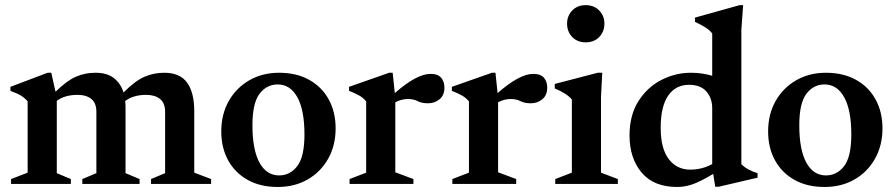

<svg xmlns="http://www.w3.org/2000/svg" viewBox="-20 -732 3563 764"><path d="M479.5 -306V-43L535.5 -19.5V0H307.5V-19.5L363.5 -43V-287Q363.5 -322 343.5 -338.2Q323.5 -354.5 288 -354.5Q238.5 -354.5 206 -331V-43L262 -19.5V0H24V-19.5L90 -45V-328.5Q79.5 -341.5 64.2 -351Q49 -360.5 21.5 -370.5V-386.5L169.5 -442.5H184L201 -367Q246.5 -411.5 282.5 -427Q318.5 -442.5 360 -442.5Q406 -442.5 433.2 -421.2Q460.5 -400 471.5 -364Q518 -410.5 554.8 -426.5Q591.5 -442.5 633.5 -442.5Q696 -442.5 724.5 -403.2Q753 -364 753 -289V-45L820 -19.5V0H581V-19.5L637 -43V-287Q637 -322 616.8 -338.2Q596.5 -354.5 561.5 -354.5Q510.5 -354.5 478 -330Q479.5 -318.5 479.5 -306Z M1085 12Q1016 12 965.8 -16Q915.5 -44 888 -93.8Q860.5 -143.5 860.5 -209Q860.5 -277 890 -329.5Q919.5 -382 971.5 -412.2Q1023.5 -442.5 1090.5 -442.5Q1159.5 -442.5 1210 -414.5Q1260.5 -386.5 1288 -336.5Q1315.5 -286.5 1315.5 -221Q1315.5 -153.5 1286 -100.8Q1256.5 -48 1204.5 -18Q1152.5 12 1085 12ZM1090.5 -34Q1134.5 -34 1163 -71.2Q1191.5 -108.5 1191.5 -196.5Q1191.5 -294 1163.2 -345Q1135 -396 1085 -396Q1041 -396 1012.8 -358.8Q984.5 -321.5 984.5 -233.5Q984.5 -136 1012.5 -85Q1040.5 -34 1090.5 -34Z M1693 -438Q1723 -438 1735.8 -422.2Q1748.5 -406.5 1748.5 -383.5Q1748.5 -353 1729 -337Q1709.5 -321 1683.5 -321Q1658 -321 1642 -329.5Q1626 -338 1603 -338Q1577.5 -338 1553 -325V-46.5L1625 -19.5V0H1371V-19.5L1437 -45V-328.5Q1426 -342.5 1409.2 -352Q1392.5 -361.5 1369 -370.5V-386.5L1528.5 -442.5H1542.5L1551 -361.5Q1638 -438 1693 -438Z M2102 -438Q2132 -438 2144.8 -422.2Q2157.5 -406.5 2157.5 -383.5Q2157.5 -353 2138 -337Q2118.5 -321 2092.5 -321Q2067 -321 2051 -329.5Q2035 -338 2012 -338Q1986.5 -338 1962 -325V-46.5L2034 -19.5V0H1780V-19.5L1846 -45V-328.5Q1835 -342.5 1818.2 -352Q1801.5 -361.5 1778 -370.5V-386.5L1937.5 -442.5H1951.5L1960 -361.5Q2047 -438 2102 -438Z M2310.5 -563.5Q2277.5 -563.5 2257 -584.8Q2236.5 -606 2236.5 -638Q2236.5 -669 2257 -690.2Q2277.5 -711.5 2310.5 -711.5Q2344 -711.5 2364.5 -690.2Q2385 -669 2385 -638Q2385 -606 2364.5 -584.8Q2344 -563.5 2310.5 -563.5ZM2376.5 -442.5 2371.5 -346.5V-45L2438.5 -19.5V0H2189.5V-19.5L2255.5 -45V-336Q2245.5 -348.5 2226.8 -360.2Q2208 -372 2187.5 -380V-398L2358.5 -442.5Z M2826 11 2818 -40Q2766 -9 2735.5 1.5Q2705 12 2674.5 12Q2581.5 12 2533.2 -45.2Q2485 -102.5 2485 -193Q2485 -273 2520 -328.8Q2555 -384.5 2611 -413.5Q2667 -442.5 2730 -442.5Q2773 -442.5 2814 -430.5V-599Q2803.5 -612.5 2786.8 -623Q2770 -633.5 2745.5 -645V-662L2923 -711.5H2937L2930 -613.5V-79Q2940.5 -67.5 2958.2 -57.8Q2976 -48 2994.5 -43V-25L2840 11ZM2814 -301Q2814 -341.5 2790.8 -368Q2767.5 -394.5 2722 -394.5Q2668.5 -394.5 2638.8 -351.5Q2609 -308.5 2609 -223Q2609 -140.5 2641.2 -98.8Q2673.5 -57 2726.5 -57Q2773 -57 2814 -79Z M3261 12Q3192 12 3141.8 -16Q3091.5 -44 3064 -93.8Q3036.5 -143.5 3036.5 -209Q3036.5 -277 3066 -329.5Q3095.5 -382 3147.5 -412.2Q3199.5 -442.5 3266.5 -442.5Q3335.5 -442.5 3386 -414.5Q3436.5 -386.5 3464 -336.5Q3491.5 -286.5 3491.5 -221Q3491.5 -153.5 3462 -100.8Q3432.5 -48 3380.5 -18Q3328.5 12 3261 12ZM3266.5 -34Q3310.5 -34 3339 -71.2Q3367.5 -108.5 3367.5 -196.5Q3367.5 -294 3339.2 -345Q3311 -396 3261 -396Q3217 -396 3188.8 -358.8Q3160.5 -321.5 3160.5 -233.5Q3160.5 -136 3188.5 -85Q3216.5 -34 3266.5 -34Z"/></svg>

Font: Newsreader Text SemiBold
Style: Regular
Weight: 600
Designer: Hugues Gentile
Foundry: Production Type
Version: Version 1.001